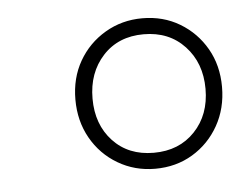

<svg xmlns="http://www.w3.org/2000/svg" viewBox="-33 -754 435 347"><g transform="rotate(-5 184.5 -580.5)"><path d="M236 -444Q199 -444 168.5 -462Q138 -480 120.5 -511Q103 -542 103 -581Q103 -620 120.5 -650.5Q138 -681 168.5 -699Q199 -717 236 -717Q274 -717 304 -699Q334 -681 351.5 -650.5Q369 -620 369 -581Q369 -542 351.5 -511Q334 -480 304 -462Q274 -444 236 -444ZM236 -473Q282 -473 310.5 -503Q339 -533 339 -580Q339 -627 310.5 -657.5Q282 -688 236 -688Q190 -688 162 -657.5Q134 -627 134 -580Q134 -533 162 -503Q190 -473 236 -473Z"/></g></svg>

Font: Livvic ExtraLight
Style: Italic
Weight: 275
Italic angle: -10°
Designer: Jacques Le Bailly, Baron von Fonthausen
Version: Version 1.001; ttfautohint (v1.8.2)